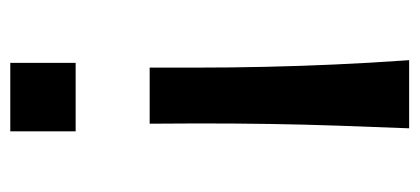

<svg xmlns="http://www.w3.org/2000/svg" viewBox="-237 -577 800 366"><g transform="rotate(90 163.0 -394.0)"><path d="M108.9 -279.3V-363.3Q108.9 -434.6 107.4 -499.3Q106 -564 103 -630.6Q100.1 -697.3 94.7 -773.9H224.6Q221.7 -700.7 219.5 -636.7Q217.3 -572.8 216.3 -508.8Q215.3 -444.8 215.3 -371.1L215.8 -279.3ZM99.8 -138.2H230.3V-13.6H99.8Z"/></g></svg>

Font: Pinar-DS3-FD SemiBold
Style: Regular
Weight: 600
Designer: Amin Abedi
Version: Version 3.000